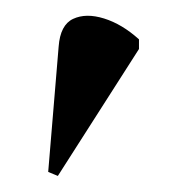

<svg xmlns="http://www.w3.org/2000/svg" viewBox="-20 -824 233 239"><path d="M52 -605 40 -610 53 -766Q55 -793 71 -800.5Q87 -808 109.5 -801Q132 -794 153 -775V-763Z"/></svg>

Font: Noto Serif Display ExtraCondensed Medium
Style: Regular
Weight: 500
Width: 2
Designer: Monotype Design Team
Foundry: Monotype Imaging Inc.
Version: Version 2.009